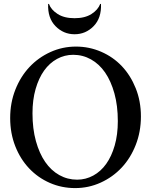

<svg xmlns="http://www.w3.org/2000/svg" viewBox="-20 -950 771 981"><path d="M364 11Q295 11 234.5 -15.5Q174 -42 129 -89.5Q84 -137 58 -203Q32 -269 32 -347Q32 -425 58.5 -492Q85 -559 130.5 -607.5Q176 -656 237.5 -684Q299 -712 368 -712Q436 -712 497 -685.5Q558 -659 602.5 -612Q647 -565 673.5 -499Q700 -433 700 -355Q700 -277 673.5 -209.5Q647 -142 601.5 -93.5Q556 -45 494.5 -17Q433 11 364 11ZM374 -32Q418 -32 456.5 -53Q495 -74 522.5 -112.5Q550 -151 566 -206.5Q582 -262 582 -331Q582 -410 564.5 -473Q547 -536 517 -579.5Q487 -623 445 -646.5Q403 -670 354 -670Q310 -670 271.5 -649Q233 -628 205.5 -589.5Q178 -551 162 -495.5Q146 -440 146 -371Q146 -292 163.5 -229Q181 -166 211 -122.5Q241 -79 283 -55.5Q325 -32 374 -32ZM230 -930Q241 -900 274.5 -878.5Q308 -857 361 -857Q414 -857 447.5 -878.5Q481 -900 492 -930H496Q499 -858 458.5 -816.5Q418 -775 361 -775Q304 -775 263.5 -816.5Q223 -858 226 -930Z"/></svg>

Font: Redaction
Style: Regular
Weight: 400
Designer: Jeremy Mickel / Forest Young
Foundry: MCKL
Version: Version 2.001; Redaction